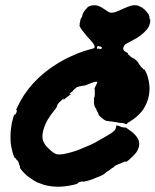

<svg xmlns="http://www.w3.org/2000/svg" viewBox="-20 -673 592 731"><path d="M487 -653Q491 -653 495 -653Q505 -653 513 -648Q523 -644 533 -634Q546 -621 548 -612Q549 -611 549 -607Q549 -600 551 -600Q552 -601 552 -596Q553 -590 550 -581Q545 -561 516 -539Q504 -530 497 -526Q495 -525 491 -523Q487 -521 479 -516Q463 -508 458 -505Q454 -502 453 -499Q445 -487 453 -479Q457 -476 466 -471L468 -469Q467 -469 467 -468Q465 -467 472 -463L473 -462L474 -460Q476 -458 478 -457Q480 -456 484 -453L489 -450Q489 -450 488 -451V-452Q496 -446 501 -441Q502 -440 504 -437.5Q506 -435 507.5 -433.5Q509 -432 508 -432Q508 -432 507.5 -432.5Q507 -433 507 -433Q506 -433 510 -428Q513 -425 515 -421Q520 -414 521 -415Q522 -415 522 -414.5Q522 -414 523 -413Q527 -407 529 -409Q529 -410 532 -405Q540 -392 544 -374Q547 -364 548 -354Q550 -340 549 -327Q547 -294 531 -266Q526 -256 519 -248Q508 -235 499 -228Q490 -220 474 -210Q463 -204 463 -201Q463 -200 462 -200Q461 -199 450 -204Q447 -205 441 -205Q435 -205 431.5 -206Q428 -207 421 -208Q414 -209 407 -210L399 -211H398Q396 -211 391.5 -212Q387 -213 386.5 -213Q386 -213 387 -212L382 -214Q375 -217 369 -223Q355 -234 355 -237Q355 -237 356 -237L354 -241L353 -244Q350 -248 350.5 -248Q351 -248 345 -260L342 -265V-264L340 -269L337 -285Q338 -282 338 -287V-292Q337 -299 338 -299Q339 -299 339 -303Q339 -304 339.5 -304Q340 -304 340.5 -307.5Q341 -311 341 -317Q341 -318 341 -321Q341 -324 340.5 -324Q340 -324 340.5 -325.5Q341 -327 341 -330Q341 -333 340 -333.5Q339 -334 341.5 -340Q344 -346 347 -351.5Q350 -357 350 -359Q350 -362 346 -362Q339 -362 315 -352Q301 -346 300 -347Q299 -347 297 -347Q295 -347 284.5 -344.5Q274 -342 272.5 -341Q271 -340 267.5 -337Q264 -334 261 -331Q257 -328 258 -327L257 -326Q247 -320 244 -314H246Q252 -317 252 -316Q252 -316 250 -314Q239 -307 227 -297L226 -296L219 -291L220 -292L221 -293Q224 -297 223 -297Q222 -299 213 -290Q197 -276 197 -269Q197 -267 196 -266Q195 -265 195 -264.5Q195 -264 194 -262Q172 -235 162 -218Q155 -206 150 -193Q137 -160 144 -137Q148 -127 154 -119Q161 -111 172 -101Q184 -90 195 -86Q199 -85 206.5 -85Q214 -85 220 -86Q236 -89 250 -93Q257 -95 260 -96Q271 -99 290 -107Q296 -109 304 -113Q318 -118 338 -128Q349 -134 368 -145Q378 -151 387 -156Q402 -164 409 -170Q417 -176 419 -180Q421 -184 423 -194V-196L427 -195Q436 -193 443 -189Q446 -188 453.5 -187.5Q461 -187 461 -187Q461 -186 471 -179Q489 -167 499 -154Q512 -137 510 -121Q508 -106 499 -93Q495 -87 481.5 -74Q468 -61 464 -59Q462 -58 461 -57.5Q460 -57 460 -57Q459 -59 453 -57Q451 -55 449 -55Q447 -55 442.5 -52.5Q438 -50 434 -49Q423 -45 417 -41Q414 -38 412 -36Q408 -33 404 -31Q400 -28 397 -25.5Q394 -23 390 -21Q386 -19 382 -15Q376 -9 363 -3Q354 0 350 2Q317 16 302 18Q299 19 298 19H297Q297 18 296 18Q295 17 287.5 19Q280 21 277 23Q276 24 276 25Q276 26 270 28Q257 32 237 35Q231 35 230 36Q226 37 205 38Q188 38 173 36Q160 34 148 31Q136 27 121 21Q107 14 91 2Q80 -5 67 -19.5Q54 -34 56 -37Q57 -39 54 -44Q52 -47 52.5 -48Q53 -49 51.5 -52.5Q50 -56 50 -56.5Q50 -57 48 -60L43 -65L42 -66Q39 -73 37 -71L35 -74L34 -75Q28 -89 25 -105Q23 -114 23 -114Q23 -114 21.5 -123.5Q20 -133 20 -150.5Q20 -168 21 -176Q23 -194 25 -205Q33 -237 35 -237Q35 -237 36 -237Q37 -235 39 -238Q44 -245 44 -252Q44 -254 43.5 -254.5Q43 -255 42 -254H41Q41 -255 45 -263Q92 -366 200 -432Q228 -449 249 -458Q278 -471 295 -477Q317 -484 329 -487Q337 -488 339 -491Q345 -499 323 -522Q319 -526 315 -530.5Q311 -535 306 -541Q289 -561 284 -572Q281 -577 283 -577Q284 -577 283.5 -581.5Q283 -586 284 -586.5Q285 -587 285 -590.5Q285 -594 285.5 -594Q286 -594 286 -596Q287 -602 289 -604Q292 -607 293 -612Q294 -615 294.5 -617Q295 -619 294.5 -619Q294 -619 295.5 -621Q297 -623 297 -624Q297 -625 298.5 -626.5Q300 -628 300 -629Q300 -630 303 -633Q306 -636 305.5 -636.5Q305 -637 309 -640Q313 -643 313 -644Q313 -645 313 -646Q314 -647 324 -651Q331 -653 341 -653Q347 -653 353 -651Q363 -648 382 -635Q392 -628 394 -627Q407 -620 434 -633Q475 -652 487 -653ZM357 -496Q354 -499 351.5 -497Q349 -495 349 -490Q349 -488 350.5 -487.5Q352 -487 355 -488Q356 -489 356 -488L361 -486L365 -487Q370 -490 367 -493Q362 -498 359 -496Z"/></svg>

Font: TT2020 Style B
Style: Italic
Weight: 400
Italic angle: -15°
Version: Version 0.2.000